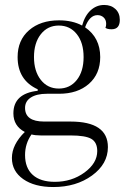

<svg xmlns="http://www.w3.org/2000/svg" viewBox="-20 -526 507 774"><path d="M400 -506Q428 -506 445.5 -489.5Q463 -473 463 -446Q463 -408 430 -408Q412 -408 405 -414Q408 -420 408 -430Q408 -446 398 -455.5Q388 -465 373 -465Q341 -465 323 -416Q384 -374 384 -296Q384 -228 338.5 -188Q293 -148 218 -148H169Q128 -148 104.5 -133Q81 -118 81 -91Q81 -36 158 -36H264Q415 -36 415 67Q415 135 351 181.5Q287 228 195 228Q119 228 73.5 196Q28 164 28 111Q28 57 80 6Q34 -18 34 -69Q34 -149 132 -160V-166Q51 -203 51 -296Q51 -364 97 -404Q143 -444 218 -444Q272 -444 311 -423Q322 -463 345.5 -484.5Q369 -506 400 -506ZM144.5 -204Q172 -169 217 -169Q262 -169 289.5 -203.5Q317 -238 317 -296Q317 -354 289.5 -388.5Q262 -423 217 -423Q172 -423 144.5 -388Q117 -353 117 -296Q117 -239 144.5 -204ZM264 20H144Q122 20 107 16Q81 53 81 99Q81 151 112 179Q143 207 201 207Q269 207 320.5 169.5Q372 132 372 83Q372 48 348.5 34Q325 20 264 20Z"/></svg>

Font: Arapey Thin
Style: Regular
Weight: 100
Designer: Eduardo Rodriguez Tunni
Foundry: Eduardo Rodriguez Tunni
Version: Version 4.000;hotconv 1.0.109;makeotfexe 2.5.65596